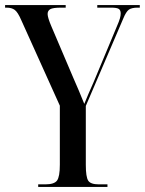

<svg xmlns="http://www.w3.org/2000/svg" viewBox="-22 -734 569 754"><path d="M128 0V-10H156Q191 -10 202 -25Q213 -40 213 -87V-319L61 -656Q48 -686 36 -695Q24 -704 4 -704H-2V-714H236V-704H218Q186 -704 175.5 -698Q165 -692 165 -679Q165 -665 180 -630L266 -428Q277 -403 287 -379.5Q297 -356 309 -326Q315 -341 325 -364.5Q335 -388 345 -410L436 -628Q446 -651 449 -662Q452 -673 452 -681Q452 -694 444.5 -699Q437 -704 414 -704H360V-714H527V-704H519Q495 -704 484 -696Q473 -688 462 -661L315 -318V-87Q315 -39 324.5 -24.5Q334 -10 366 -10H400V0Z"/></svg>

Font: Noto Serif Display ExtraCondensed Medium
Style: Regular
Weight: 500
Width: 2
Designer: Monotype Design Team
Foundry: Monotype Imaging Inc.
Version: Version 2.009